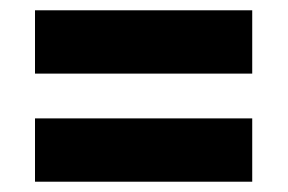

<svg xmlns="http://www.w3.org/2000/svg" viewBox="-20 -518 559 373"><path d="M48 -375V-498H470V-375ZM48 -165V-288H470V-165Z"/></svg>

Font: Fira Sans
Style: Bold
Weight: 700
Designer: bBox Type GmbH & Carrois Corporate GbR & Edenspiekermann AG
Foundry: bBox Type GmbH & Carrois Corporate GbR & Edenspiekermann AG
Version: Version 4.301;PS 004.301;hotconv 1.0.88;makeotf.lib2.5.64775